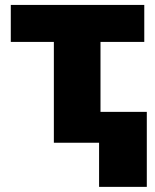

<svg xmlns="http://www.w3.org/2000/svg" viewBox="-20 -565 614 760"><path d="M551.1 -545.5V-399.1H377.8V-122.2H561.1V174.7H372.2V0H193.2V-399.1H22.7V-545.5Z"/></svg>

Font: Inter P Black
Style: Regular
Weight: 900
Designer: Rasmus Andersson
Foundry: rsms
Version: Version 3.018;git-588b23468